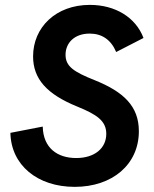

<svg xmlns="http://www.w3.org/2000/svg" viewBox="-20 -732 616 766"><path d="M278 13.5C428.5 13.5 534 -76 534 -208.5C534 -308 473.5 -365.5 358 -412C273.5 -445.5 241.5 -467.5 241.5 -513.5C241.5 -560 276 -598 338 -598C386.5 -598 423 -573.5 443.5 -524.5L552.5 -580.5C521.5 -663 439.5 -712.5 338.5 -712.5C203 -712.5 112 -623 112 -507C112 -417 167 -356 289 -306.5C366 -275 404 -250 404 -198C404 -141 358 -101.5 284 -101.5C209.5 -101.5 152.5 -141 150.5 -227L21.5 -202C24 -73.5 129 13.5 278 13.5Z"/></svg>

Font: HK Grotesk
Style: Bold Italic
Weight: 700
Italic angle: -16°
Designer: Alfredo Marco Pradil
Foundry: Hanken Design Co.
Version: Version 3.001;FEAKit 1.0